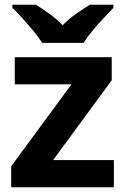

<svg xmlns="http://www.w3.org/2000/svg" viewBox="-20 -786 528 806"><path d="M458 0H27V-88L280 -432H42V-546H449V-449L203 -114H458ZM157 -606Q143 -629 120.5 -656Q98 -683 74.5 -709Q51 -735 32 -753V-766H131Q157 -750 187 -728.5Q217 -707 243 -680Q269 -707 300 -728.5Q331 -750 357 -766H456V-753Q438 -735 414 -709Q390 -683 367.5 -656Q345 -629 331 -606Z"/></svg>

Font: Noto Sans Telugu
Style: Bold
Weight: 700
Designer: Jelle Bosma - Monotype Design Team
Foundry: Monotype Imaging Inc.
Version: Version 2.005; ttfautohint (v1.8.4.7-5d5b)